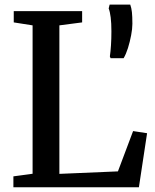

<svg xmlns="http://www.w3.org/2000/svg" viewBox="-20 -790 656 810"><path d="M36.5 0V-46L117.5 -57V-683L38 -695.5V-743H326.5V-695.5L230.5 -683V-56.5L477.5 -67L541.5 -237L600.5 -228L566 0ZM501.5 -544.5H446.5L443.5 -552Q446.5 -572 448.2 -599Q450 -626 450 -657.5Q450 -692.5 447 -716.5Q444 -740.5 438.5 -754.5L442.5 -770.5H529.5Q534.5 -757 536.5 -739Q538.5 -721 538.5 -689.5Q538.5 -668.5 533.2 -641Q528 -613.5 519.8 -587.2Q511.5 -561 501.5 -544.5Z"/></svg>

Font: Merriweather 36pt Medium
Style: Regular
Weight: 500
Version: Version 2.100